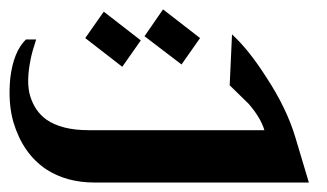

<svg xmlns="http://www.w3.org/2000/svg" viewBox="-47 -385 689 405"><path d="M152.3 0Q92.8 0 49.8 -28.3Q1 -61.5 -18.6 -127Q-30.3 -167 -25.4 -219.7Q-18.6 -276.4 7.8 -301.8H29.3Q20.5 -275.4 17.6 -259.8Q7.8 -211.9 16.6 -182.6Q26.4 -150.4 50.8 -132.8Q83 -110.4 139.6 -110.4H510.7Q502.9 -136.7 477.5 -166Q467.8 -175.8 437.5 -205.1L442.4 -312.5Q477.5 -280.3 513.7 -223.6Q557.6 -157.2 576.2 -94.7L604.5 0ZM250 -299.8 210.9 -244.1 132.8 -304.7 171.9 -360.4ZM375 -304.7 335.9 -249 257.8 -308.6 296.9 -365.2Z"/></svg>

Font: Thabit-Bold-Oblique
Style: Bold Oblique
Weight: 700
Designer: Regenerated by Nadim Shaikli
Foundry: MAK Alagha
Version: 0.01